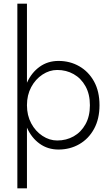

<svg xmlns="http://www.w3.org/2000/svg" viewBox="-20 -800 598 1040"><path d="M126 220V-780H74V220ZM519 -230Q519 -305 489.5 -358.5Q460 -412 409.5 -441Q359 -470 297 -470Q239 -470 195 -438.5Q151 -407 126.5 -353Q102 -299 102 -230Q102 -162 126.5 -107.5Q151 -53 195 -21.5Q239 10 297 10Q359 10 409.5 -19Q460 -48 489.5 -102Q519 -156 519 -230ZM467 -230Q467 -170 443 -127Q419 -84 379 -61.5Q339 -39 290 -39Q248 -39 210 -64Q172 -89 149 -132Q126 -175 126 -230Q126 -285 149 -328Q172 -371 210 -396Q248 -421 290 -421Q339 -421 379 -398.5Q419 -376 443 -333Q467 -290 467 -230Z"/></svg>

Font: Jost Light
Style: Regular
Weight: 300
Version: Version 3.710